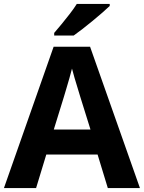

<svg xmlns="http://www.w3.org/2000/svg" viewBox="-20 -954 730 974"><path d="M526.9 0 475.1 -169.9H214.8L163.1 0H0L252 -716.8H437L689.9 0ZM439 -296.9 387.2 -462.9Q382.3 -479.5 374.3 -505.6Q366.2 -531.7 358.2 -558.8Q350.1 -585.9 345.2 -606Q340.3 -585.9 331.8 -556.4Q323.2 -526.9 315.4 -500.5Q307.6 -474.1 304.2 -462.9L252.9 -296.9ZM536.6 -934.1V-923.8Q522.5 -910.2 499.5 -890.1Q476.6 -870.1 450.2 -848.4Q423.8 -826.7 398.4 -806.9Q373 -787.1 354 -773.9H254.9V-787.1Q271 -805.7 292.2 -831.3Q313.5 -856.9 334.5 -884.3Q355.5 -911.6 369.6 -934.1Z"/></svg>

Font: Wonky
Style: Regular
Weight: 400
Designer: Monotype Design Team
Foundry: Monotype Imaging Inc.
Version: Version 3.000